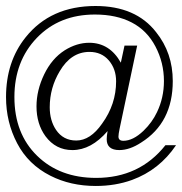

<svg xmlns="http://www.w3.org/2000/svg" viewBox="-20 -598 604 637"><path d="M564 -116.2Q508.8 -34.2 418 -1Q362.8 19 297.9 19Q213.9 19 147 -15.1Q73.7 -52.2 36.9 -122.6Q0 -192.9 0 -275.9Q0 -393.1 64.9 -474.1Q147.9 -578.1 296.9 -578.1Q430.7 -578.1 498 -491.2Q553.2 -422.4 553.2 -329.1Q553.2 -190.9 448.2 -125Q410.2 -100.1 376 -100.1Q334 -100.1 334 -136.2Q334 -146 336.9 -163.1Q282.7 -100.1 220.2 -100.1Q165 -100.1 130.9 -146Q101.1 -187 101.1 -245.1Q101.1 -298.3 126.5 -351.1Q151.9 -403.8 194.8 -431.2Q234.9 -456.1 275.9 -456.1Q343.8 -456.1 380.9 -390.1L393.1 -446.8H435.1L377 -171.9Q373 -152.8 373 -145Q373 -130.9 389.2 -130.9Q421.4 -130.9 456.1 -164.1Q484.9 -191.9 501 -226.1Q523.9 -273.9 523.9 -329.1Q523.9 -390.1 495.8 -443.6Q467.8 -497.1 417 -523.4Q366.2 -549.8 294.9 -549.8Q176.8 -549.8 102.3 -472.4Q27.8 -395 27.8 -275.9Q27.8 -154.8 103 -81.3Q178.2 -7.8 298.8 -7.8Q442.9 -7.8 528.8 -116.2ZM365.2 -328.1Q365.2 -369.1 341.1 -397.5Q316.9 -425.8 276.9 -425.8Q215.8 -425.8 178.2 -361.8Q145 -306.6 145 -242.2Q145 -198.2 166 -167Q189.9 -131.8 232.9 -131.8Q279.8 -131.8 318.8 -188Q365.2 -252 365.2 -328.1Z"/></svg>

Font: Kikakui Sans Pro
Style: Regular
Weight: 400
Version: 0.2